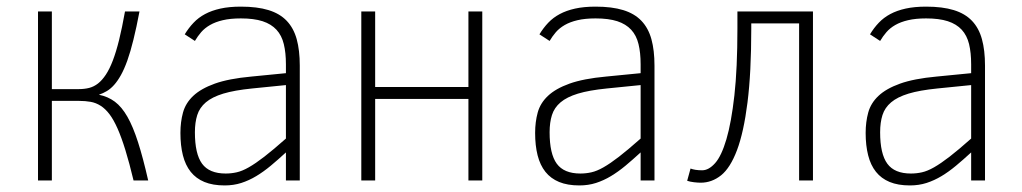

<svg xmlns="http://www.w3.org/2000/svg" viewBox="-20 -547 3097 582"><path d="M137.2 -512.2V-276.9H219.2Q235.8 -276.9 250.2 -280.5Q264.6 -284.2 277.1 -293.9Q289.6 -303.7 300.8 -320.6Q312 -337.4 322 -363.5Q332 -389.6 341.1 -426.3Q350.1 -462.9 358.9 -512.2H402.8Q393.6 -463.4 384.5 -426.8Q375.5 -390.1 366 -363.5Q356.4 -336.9 346.4 -319.1Q336.4 -301.3 325.9 -289.6Q315.4 -277.8 304 -271Q292.5 -264.2 279.8 -259.8Q307.1 -254.4 328.1 -238.8Q349.1 -223.1 366.2 -193.1Q383.3 -163.1 398.4 -116Q413.6 -68.8 429.2 0H384.8Q372.1 -53.2 360.1 -92Q348.1 -130.9 336.2 -157.7Q324.2 -184.6 311.8 -200.9Q299.3 -217.3 285.2 -226.3Q271 -235.4 254.9 -238.3Q238.8 -241.2 219.2 -241.2H137.2V0H95.2V-512.2Z M846.7 0V-85Q822.8 -63 800.8 -44.7Q778.8 -26.4 756.8 -13.2Q734.9 0 711.4 7.6Q688 15.1 661.1 15.1Q625 15.1 599.6 4.6Q574.2 -5.9 558.1 -26.1Q542 -46.4 534.4 -76.2Q526.9 -106 526.9 -144Q526.9 -177.2 534.7 -205.8Q542.5 -234.4 565.7 -256.3Q588.9 -278.3 631.1 -293.5Q673.3 -308.6 741.7 -314.9L846.7 -325.2V-352.1Q846.7 -387.2 840.3 -413.3Q834 -439.5 818.1 -456.8Q802.2 -474.1 775.9 -482.7Q749.5 -491.2 710 -491.2Q678.2 -491.2 655.5 -485.8Q632.8 -480.5 616.7 -471.2Q600.6 -461.9 589.8 -449.5Q579.1 -437 570.8 -422.9L540 -442.9Q551.8 -462.4 566.7 -478Q581.5 -493.7 601.6 -504.4Q621.6 -515.1 648.2 -521Q674.8 -526.9 710 -526.9Q759.8 -526.9 793.9 -516.4Q828.1 -505.9 849.1 -483.9Q870.1 -461.9 879.4 -428.2Q888.7 -394.5 888.7 -348.1V0ZM846.7 -289.1 744.1 -278.8Q690.4 -273.4 656.7 -263.2Q623 -252.9 604 -236.8Q585 -220.7 577.9 -198.2Q570.8 -175.8 570.8 -146Q570.8 -80.6 592.5 -50.8Q614.3 -21 664.1 -21Q681.2 -21 697.5 -24.7Q713.9 -28.3 734.1 -39.8Q754.4 -51.3 781.2 -72Q808.1 -92.8 846.7 -127Z M1441.9 0H1399.9V-247.1H1117.2V0H1075.2V-512.2H1117.2V-283.2H1399.9V-512.2H1441.9Z M1921.9 0V-85Q1897.9 -63 1876 -44.7Q1854 -26.4 1832 -13.2Q1810.1 0 1786.6 7.6Q1763.2 15.1 1736.3 15.1Q1700.2 15.1 1674.8 4.6Q1649.4 -5.9 1633.3 -26.1Q1617.2 -46.4 1609.6 -76.2Q1602.1 -106 1602.1 -144Q1602.1 -177.2 1609.9 -205.8Q1617.7 -234.4 1640.9 -256.3Q1664.1 -278.3 1706.3 -293.5Q1748.5 -308.6 1816.9 -314.9L1921.9 -325.2V-352.1Q1921.9 -387.2 1915.5 -413.3Q1909.2 -439.5 1893.3 -456.8Q1877.4 -474.1 1851.1 -482.7Q1824.7 -491.2 1785.2 -491.2Q1753.4 -491.2 1730.7 -485.8Q1708 -480.5 1691.9 -471.2Q1675.8 -461.9 1665 -449.5Q1654.3 -437 1646 -422.9L1615.2 -442.9Q1627 -462.4 1641.8 -478Q1656.7 -493.7 1676.8 -504.4Q1696.8 -515.1 1723.4 -521Q1750 -526.9 1785.2 -526.9Q1835 -526.9 1869.1 -516.4Q1903.3 -505.9 1924.3 -483.9Q1945.3 -461.9 1954.6 -428.2Q1963.9 -394.5 1963.9 -348.1V0ZM1921.9 -289.1 1819.3 -278.8Q1765.6 -273.4 1731.9 -263.2Q1698.2 -252.9 1679.2 -236.8Q1660.2 -220.7 1653.1 -198.2Q1646 -175.8 1646 -146Q1646 -80.6 1667.7 -50.8Q1689.5 -21 1739.3 -21Q1756.3 -21 1772.7 -24.7Q1789.1 -28.3 1809.3 -39.8Q1829.6 -51.3 1856.4 -72Q1883.3 -92.8 1921.9 -127Z M2257.3 -476.1V-460.9Q2257.3 -326.2 2245.8 -236.1Q2234.4 -146 2214.1 -92Q2193.8 -38.1 2165.8 -15.6Q2137.7 6.8 2104 6.8Q2095.7 6.8 2083.5 5.4Q2071.3 3.9 2063 1L2073.2 -36.1Q2079.1 -33.7 2088.4 -32.2Q2097.7 -30.8 2108.4 -30.8Q2128.4 -30.8 2147.7 -52.5Q2167 -74.2 2181.9 -124.8Q2196.8 -175.3 2206.1 -257.6Q2215.3 -339.8 2215.3 -460.9V-512.2H2444.3V0H2402.3V-476.1Z M2923.8 0V-85Q2899.9 -63 2877.9 -44.7Q2856 -26.4 2834 -13.2Q2812 0 2788.6 7.6Q2765.1 15.1 2738.3 15.1Q2702.1 15.1 2676.8 4.6Q2651.4 -5.9 2635.3 -26.1Q2619.1 -46.4 2611.6 -76.2Q2604 -106 2604 -144Q2604 -177.2 2611.8 -205.8Q2619.6 -234.4 2642.8 -256.3Q2666 -278.3 2708.3 -293.5Q2750.5 -308.6 2818.8 -314.9L2923.8 -325.2V-352.1Q2923.8 -387.2 2917.5 -413.3Q2911.1 -439.5 2895.3 -456.8Q2879.4 -474.1 2853 -482.7Q2826.7 -491.2 2787.1 -491.2Q2755.4 -491.2 2732.7 -485.8Q2710 -480.5 2693.8 -471.2Q2677.7 -461.9 2667 -449.5Q2656.2 -437 2647.9 -422.9L2617.2 -442.9Q2628.9 -462.4 2643.8 -478Q2658.7 -493.7 2678.7 -504.4Q2698.7 -515.1 2725.3 -521Q2752 -526.9 2787.1 -526.9Q2836.9 -526.9 2871.1 -516.4Q2905.3 -505.9 2926.3 -483.9Q2947.3 -461.9 2956.5 -428.2Q2965.8 -394.5 2965.8 -348.1V0ZM2923.8 -289.1 2821.3 -278.8Q2767.6 -273.4 2733.9 -263.2Q2700.2 -252.9 2681.2 -236.8Q2662.1 -220.7 2655 -198.2Q2647.9 -175.8 2647.9 -146Q2647.9 -80.6 2669.7 -50.8Q2691.4 -21 2741.2 -21Q2758.3 -21 2774.7 -24.7Q2791 -28.3 2811.3 -39.8Q2831.5 -51.3 2858.4 -72Q2885.3 -92.8 2923.8 -127Z"/></svg>

Font: Clear Sans Thin
Style: Regular
Weight: 250
Foundry: Intel Corporation
Version: Version 1.00